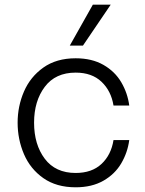

<svg xmlns="http://www.w3.org/2000/svg" viewBox="-20 -790 617 817"><path d="M55 -268Q55 -338 82 -400.5Q109 -463 164.5 -502.5Q220 -542 302 -542Q371 -542 420 -514Q469 -486 496 -440Q523 -394 530 -341H463Q453 -403 412 -442Q371 -481 302 -481Q216 -481 170.5 -420.5Q125 -360 125 -268Q125 -175 170.5 -114.5Q216 -54 302 -54Q371 -54 412 -92.5Q453 -131 463 -194H530Q523 -141 496 -95Q469 -49 420 -21Q371 7 302 7Q220 7 164.5 -32Q109 -71 82 -134Q55 -197 55 -268ZM277 -596 375 -770H451L333 -596Z"/></svg>

Font: Be Vietnam Light
Style: Regular
Weight: 300
Designer: Gabriel Lam
Foundry: TypeRant
Version: Version 4.000